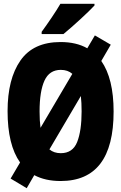

<svg xmlns="http://www.w3.org/2000/svg" viewBox="-20 -947 640 1014"><path d="M315 -767Q355 -800 404.5 -845.5Q454 -891 479 -918V-927H299Q281 -896 253 -854.5Q225 -813 200 -779V-767ZM189 -358Q189 -465 215 -521.5Q241 -578 301 -578Q338 -578 362 -557L194 -272Q189 -309 189 -358ZM301 -138Q265 -138 241 -158L407 -440Q411 -405 411 -359Q411 -256 387.5 -197Q364 -138 301 -138ZM300 9Q580 9 580 -358Q580 -532 515 -625L565 -711L481 -760L441 -692Q383 -725 300 -725Q156 -725 88 -627.5Q20 -530 20 -360Q20 -182 86 -89L36 -4L121 47L161 -22Q219 9 300 9Z"/></svg>

Font: Noto Sans Mono UI ExtraBold
Style: Regular
Weight: 800
Designer: Monotype Design team
Foundry: Monotype Imaging Inc.
Version: 1.000